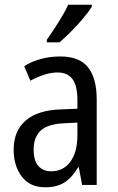

<svg xmlns="http://www.w3.org/2000/svg" viewBox="-20 -837 500 816"><path d="M236 -597Q318 -597 354.5 -550.5Q391 -504 391 -414V-51H329L315 -126H312Q287 -83 254.5 -62Q222 -41 172 -41Q107 -41 72.5 -86.5Q38 -132 38 -201Q38 -280 89 -324.5Q140 -369 239 -372L309 -375V-410Q309 -473 288 -501Q267 -529 225 -529Q197 -529 168 -519.5Q139 -510 109 -494L83 -556Q115 -576 154 -586.5Q193 -597 236 -597ZM252 -313Q183 -310 153 -282Q123 -254 123 -202Q123 -154 143 -131.5Q163 -109 198 -109Q248 -109 278.5 -149Q309 -189 309 -264V-316ZM370 -808Q357 -787 333 -758.5Q309 -730 281.5 -702.5Q254 -675 233 -657H179V-668Q205 -705 229.5 -744Q254 -783 270 -817H370Z"/></svg>

Font: Noto Sans Tamil UI Condensed
Style: Regular
Weight: 400
Width: 3
Designer: Jelle Bosma - Monotype Design Team
Foundry: Monotype Imaging Inc.
Version: Version 2.004; ttfautohint (v1.8.4.7-5d5b)